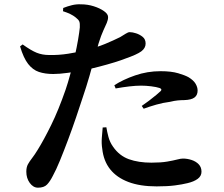

<svg xmlns="http://www.w3.org/2000/svg" viewBox="-20 -829 1040 890"><path d="M156 41Q134 41 118 19Q102 -3 102 -33Q102 -54 109.5 -67.5Q117 -81 129 -96.5Q141 -112 155 -135Q183 -180 217 -249Q251 -318 284 -413Q295 -445 306 -486Q317 -527 326.5 -568.5Q336 -610 342 -645.5Q348 -681 350 -702Q351 -721 347.5 -729.5Q344 -738 331 -748Q320 -757 305.5 -764Q291 -771 272 -777L273 -792Q293 -800 313.5 -805Q334 -810 355 -809Q386 -809 414.5 -800Q443 -791 462 -777.5Q481 -764 481 -750Q481 -737 475 -723Q469 -709 459 -687.5Q449 -666 437 -628Q431 -608 420 -567Q409 -526 394.5 -476Q380 -426 364 -379Q350 -336 332.5 -284.5Q315 -233 295.5 -181Q276 -129 258 -85Q240 -41 225 -14Q212 12 198 26.5Q184 41 156 41ZM706 35Q629 35 575 14.5Q521 -6 490.5 -44.5Q460 -83 454 -139Q450 -163 452 -190Q454 -217 456 -238L473 -239Q476 -220 482.5 -195Q489 -170 504 -149Q533 -107 577.5 -91Q622 -75 682 -75Q726 -75 755 -80Q784 -85 801 -89.5Q818 -94 828 -94Q848 -94 868 -87.5Q888 -81 901 -67.5Q914 -54 914 -33Q914 -13 896.5 0Q879 13 849 20Q825 26 790.5 30.5Q756 35 706 35ZM227 -486Q189 -486 160.5 -495.5Q132 -505 110.5 -532.5Q89 -560 73 -614L85 -623Q124 -595 150 -584.5Q176 -574 208 -574Q252 -573 296 -580Q340 -587 371 -595Q428 -609 467.5 -625.5Q507 -642 537 -657Q552 -666 563 -673Q574 -680 581 -680Q594 -680 611 -674.5Q628 -669 641.5 -658Q655 -647 655 -627Q655 -606 635 -591Q615 -576 560 -557Q543 -550 510.5 -540Q478 -530 439.5 -520Q401 -510 364 -502Q335 -497 295.5 -491.5Q256 -486 227 -486ZM637 -338Q652 -348 670.5 -362Q689 -376 704.5 -389Q720 -402 725 -407Q733 -416 720 -421Q705 -426 680.5 -429Q656 -432 634 -432Q610 -432 580 -428.5Q550 -425 516 -419L510 -434Q550 -460 606.5 -479.5Q663 -499 724 -499Q774 -499 806 -489.5Q838 -480 854 -471Q877 -457 886.5 -441Q896 -425 896 -409Q896 -388 881.5 -377Q867 -366 834 -365Q820 -365 804 -363.5Q788 -362 768 -357Q736 -353 704.5 -344Q673 -335 646 -325Z"/></svg>

Font: Noto Serif TC
Style: Bold
Weight: 700
Designer: Ryoko NISHIZUKA 西塚涼子 (kana & ideographs); Frank Grießhammer (Latin, Greek & Cyrillic); Wenlong ZHANG 张文龙 (bopomofo); San
Foundry: Adobe
Version: Version 2.002-H1;hotconv 1.1.0;makeotfexe 2.6.0